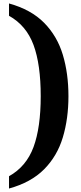

<svg xmlns="http://www.w3.org/2000/svg" viewBox="-20 -824 469 1108"><path d="M32 -804Q159 -769 234.5 -692.5Q310 -616 342.5 -508Q375 -400 375 -269Q375 -139 342.5 -31Q310 77 234.5 153Q159 229 32 264V193Q132 137 173.5 24.5Q215 -88 215 -269Q215 -452 173.5 -564.5Q132 -677 32 -733Z"/></svg>

Font: Noto Serif Sinhala ExtraBold
Style: Regular
Weight: 800
Designer: Jelle Bosma - Monotype Design Team
Foundry: Monotype Imaging Inc.
Version: Version 2.007; ttfautohint (v1.8.4.7-5d5b)